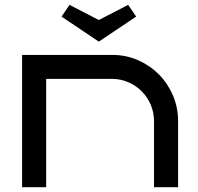

<svg xmlns="http://www.w3.org/2000/svg" viewBox="-20 -778 823 798"><path d="M171.9 0H71.8V-549.8H446.8Q503.4 -549.8 553.2 -528.1Q603 -506.3 640.1 -469Q677.2 -431.6 698.7 -381.6Q720.2 -331.5 720.2 -274.9V0H620.1V-274.9Q620.1 -311 606.4 -342.8Q592.8 -374.5 569.3 -398.2Q545.9 -421.9 514.4 -435.8Q482.9 -449.7 446.8 -450.2H171.9ZM269 -757.8 390.6 -694.8 512.7 -757.8 545.9 -709 390.6 -605 235.8 -709Z"/></svg>

Font: Bruno Ace
Style: Regular
Weight: 400
Designer: Astigmatic (AOETI)
Foundry: Astigmatic (AOETI)
Version: Version 1.000